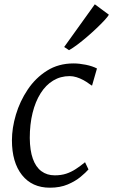

<svg xmlns="http://www.w3.org/2000/svg" viewBox="-20 -863 526 893"><path d="M212 10Q129 10 82.2 -49Q35.5 -108 35.5 -210.5Q35.5 -267.5 54 -329.8Q72.5 -392 108.8 -446.2Q145 -500.5 198.5 -534.2Q252 -568 322 -568Q348.5 -568 379.2 -561.8Q410 -555.5 431 -544.5L408 -464.5L396.5 -472Q383.5 -482 367.8 -490.5Q352 -499 335.8 -504Q319.5 -509 304 -509Q261.5 -509 227.2 -488.2Q193 -467.5 168.8 -429Q144.5 -390.5 131.5 -337.8Q118.5 -285 118.5 -221Q119 -163 132.8 -124.5Q146.5 -86 172.5 -66.8Q198.5 -47.5 234.5 -47.5Q264.5 -47.5 288 -55.2Q311.5 -63 332.5 -76.8Q353.5 -90.5 375.5 -108.5L391.5 -75Q379.5 -61 355.2 -40.8Q331 -20.5 295.2 -5.2Q259.5 10 212 10ZM278.5 -644.5 421 -843 486.5 -794.5Q481 -785 465.8 -768.5Q450.5 -752 429.5 -732Q408.5 -712 385.2 -692Q362 -672 340 -655.5Q318 -639 301 -629.5Z"/></svg>

Font: Merriweather Light
Style: Italic
Weight: 300
Italic angle: -7.8°
Designer: Eben Sorkin
Foundry: Eben Sorkin
Version: Version 2.101